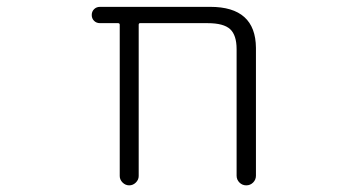

<svg xmlns="http://www.w3.org/2000/svg" viewBox="-20 -565 1040 563"><path d="M673.8 -420.9Q673.8 -461.9 654.8 -479.5Q635.7 -497.1 588.9 -497.1H390.6Q386.7 -497.1 386.7 -492.2V-48.8Q386.7 -38.1 378.4 -29.8Q370.1 -21.5 358.9 -21.5Q347.7 -21.5 339.4 -29.8Q331.1 -38.1 331.1 -48.8V-492.2Q331.1 -497.1 326.2 -497.1H273.4Q262.7 -497.1 255.9 -503.9Q249 -510.7 249 -521Q249 -531.2 255.9 -538.1Q262.7 -544.9 273.4 -544.9H596.7Q729.5 -544.9 730.5 -424.8V-49.8Q730.5 -38.1 722.2 -29.8Q713.9 -21.5 702.1 -21.5Q690.4 -21.5 682.1 -29.8Q673.8 -38.1 673.8 -49.8Z"/></svg>

Font: Gen Jyuu Gothic L Monospace Light
Style: Regular
Weight: 300
Designer: [Source Han Sans]
Ryoko NISHIZUKA  (kana & ideographs); Paul D. Hunt (Latin, Greek & Cyrillic); Wenlong ZHANG  (bopomofo
Version: Version 1.002.20150607